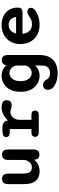

<svg xmlns="http://www.w3.org/2000/svg" viewBox="850 -1378 776 2516"><g transform="rotate(-90 1238.0 -120.0)"><path d="M152.5 -481Q221 -481 221 -401.5V-214.5Q221 -151 239.5 -120.8Q258 -90.5 301.5 -90.5Q331 -90.5 353 -105.2Q375 -120 387.5 -145.5Q400 -171 400 -201.5V-401.5Q400 -481 469 -481Q537.5 -481 537.5 -401.5V-70.5Q537.5 8.5 469 8.5Q418.5 8.5 405.5 -37L404.5 -60.5Q379 -29 340.8 -9Q302.5 11 254 11Q203 11 164.5 -8.8Q126 -28.5 104.8 -73.5Q83.5 -118.5 83.5 -194V-401.5Q83.5 -481 152.5 -481Z M926 -96H987.5Q1019.5 -96 1033.8 -82.5Q1048 -69 1048 -48Q1048 -27.5 1033.5 -13.8Q1019 0 987.5 0H766Q732 0 717.2 -13.8Q702.5 -27.5 702.5 -48Q702.5 -69 716.2 -82.5Q730 -96 757 -96H804.5V-380H758Q729.5 -380 714.5 -393.2Q699.5 -406.5 699.5 -428.5Q699.5 -451.5 719.8 -463.8Q740 -476 778.5 -476H834Q861 -476 881.8 -463.2Q902.5 -450.5 913.5 -428L916.5 -402Q948.5 -440.5 995.2 -464Q1042 -487.5 1091.5 -487.5Q1127 -487.5 1154.8 -473.2Q1182.5 -459 1182.5 -423Q1182.5 -390 1165.2 -372.5Q1148 -355 1118.5 -355Q1101 -355 1089.2 -357.8Q1077.5 -360.5 1066 -364.5Q1056 -368 1046 -369.8Q1036 -371.5 1026 -371.5Q999 -371.5 976.2 -356Q953.5 -340.5 939.8 -314.8Q926 -289 926 -256.5Z M1538 248Q1497.5 248 1458.8 239.8Q1420 231.5 1388.5 215.2Q1357 199 1338.2 174.2Q1319.5 149.5 1319.5 116.5Q1319.5 86 1337.8 71.2Q1356 56.5 1384.5 56.5Q1411.5 56.5 1426.2 69.5Q1441 82.5 1450 96Q1460 122.5 1483.8 135Q1507.5 147.5 1541.5 147.5Q1567 147.5 1588.8 137.2Q1610.5 127 1624 103.8Q1637.5 80.5 1637.5 42V-49Q1615 -21 1580.5 -5.2Q1546 10.5 1504.5 10.5Q1448 10.5 1399.8 -17.8Q1351.5 -46 1322.2 -101.8Q1293 -157.5 1293 -239Q1293 -320.5 1322.2 -375.8Q1351.5 -431 1399.8 -458.8Q1448 -486.5 1504.5 -486.5Q1549.5 -486.5 1585 -469Q1620.5 -451.5 1643 -420L1644 -441.5Q1658 -484 1706 -484Q1775 -484 1775 -405.5V7.5Q1775 77 1754.8 123.5Q1734.5 170 1700.5 197.2Q1666.5 224.5 1624.2 236.2Q1582 248 1538 248ZM1540.5 -92Q1564.5 -92 1585.5 -103.2Q1606.5 -114.5 1620.5 -134Q1634.5 -153.5 1637.5 -177.5V-291Q1635.5 -315.5 1621.8 -336.8Q1608 -358 1586.5 -371Q1565 -384 1540.5 -384Q1511 -384 1486.5 -367.8Q1462 -351.5 1447.2 -319.2Q1432.5 -287 1432.5 -239Q1432.5 -192 1447.2 -159Q1462 -126 1486.5 -109Q1511 -92 1540.5 -92Z M2166.5 10.5Q2101.5 10.5 2045 -18Q1988.5 -46.5 1953.8 -102Q1919 -157.5 1919 -239Q1919 -300.5 1939.2 -346.8Q1959.5 -393 1994 -424.5Q2028.5 -456 2073 -471.8Q2117.5 -487.5 2166.5 -487.5Q2235 -487.5 2286.8 -461Q2338.5 -434.5 2367.5 -387.5Q2396.5 -340.5 2396.5 -277.5Q2396.5 -243 2381.2 -228Q2366 -213 2330 -213H2053Q2057 -173 2074 -145.2Q2091 -117.5 2117.2 -103.2Q2143.5 -89 2175 -89Q2216 -89 2241.2 -101.2Q2266.5 -113.5 2284.5 -127.5Q2298.5 -137 2313 -143.5Q2327.5 -150 2344 -150Q2366 -150 2379.8 -137.2Q2393.5 -124.5 2393.5 -102Q2393.5 -82.5 2383 -69Q2372.5 -55.5 2356 -43Q2326.5 -21 2278.8 -5.2Q2231 10.5 2166.5 10.5ZM2057.5 -297.5H2273.5Q2267 -343.5 2240.2 -369.2Q2213.5 -395 2168 -395Q2143.5 -395 2121.2 -384.5Q2099 -374 2082.2 -352.5Q2065.5 -331 2057.5 -297.5Z"/></g></svg>

Font: Sono Monospace SemiBold
Style: Regular
Weight: 600
Designer: Tyler Finck
Foundry: Tyler Finck
Version: Version 2.112